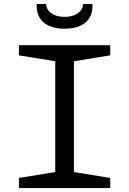

<svg xmlns="http://www.w3.org/2000/svg" viewBox="-20 -961 660 981"><path d="M76.8 -51.8 285.7 -85.8 262.3 -44.3V-685.7L285.7 -644.2L76.8 -678.2V-730H543.2V-678.2L334.3 -644.2L357.7 -685.7V-44.3L334.3 -85.8L543.2 -51.8V0H76.8ZM167.7 -940.7H215.7Q215.7 -923.5 226.7 -908.4Q237.7 -893.3 259 -884.1Q280.3 -874.8 310 -874.8Q339.7 -874.8 361 -884.1Q382.3 -893.3 393.3 -908.4Q404.3 -923.5 404.3 -940.7H452.3Q454.7 -902 439.4 -873.6Q424.2 -845.2 391.6 -829.8Q359 -814.3 310 -814.3Q261 -814.3 228.4 -829.8Q195.8 -845.2 180.6 -873.6Q165.3 -902 167.7 -940.7Z"/></svg>

Font: Monaspace Xenon Var
Style: Regular
Weight: 400
Designer: Riley Cran and the Lettermatic Team
Version: Version 1.000 (Monaspace Xenon Var)